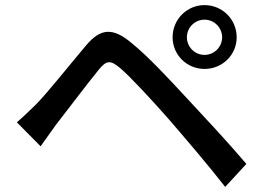

<svg xmlns="http://www.w3.org/2000/svg" viewBox="-20 -751 1040 752"><path d="M712 -605C712 -643 743 -674 781 -674C819 -674 850 -643 850 -605C850 -567 819 -536 781 -536C743 -536 712 -567 712 -605ZM656 -605C656 -536 712 -481 781 -481C851 -481 907 -536 907 -605C907 -675 851 -731 781 -731C712 -731 656 -675 656 -605ZM46 -272 139 -178C155 -201 178 -233 199 -262C242 -317 321 -422 366 -477C397 -516 413 -516 451 -484C492 -449 576 -358 642 -283C704 -211 795 -105 862 -19L945 -109C873 -194 769 -305 702 -377C639 -445 560 -530 496 -582C420 -646 373 -639 317 -573C251 -495 168 -390 122 -343C93 -315 73 -295 46 -272Z"/></svg>

Font: Noto Sans CJK KR Medium
Style: Regular
Weight: 500
Designer: Ryoko NISHIZUKA (kana & ideographs); Paul D. Hunt (Latin, Greek & Cyrillic); Wenlong ZHANG (bopomofo); Sandoll Communica
Foundry: Adobe Systems Incorporated
Version: Version 1.004;PS 1.004;hotconv 1.0.82;makeotf.lib2.5.63406